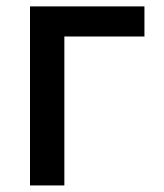

<svg xmlns="http://www.w3.org/2000/svg" viewBox="-20 -565 501 585"><path d="M420.1 -545.5V-453.8H176.1V0H71.4V-545.5Z"/></svg>

Font: InterMG Medium
Style: Regular
Weight: 500
Designer: Rasmus Andersson
Foundry: rsms
Version: Version 3.019;December 26, 2023;FontCreator 15.0.0.2955 64-b